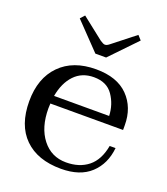

<svg xmlns="http://www.w3.org/2000/svg" viewBox="-131 -789 776 891"><g transform="rotate(20 257.0 -343.5)"><path d="M241 -547 117 -676 136 -697 244 -612Q260 -601 268 -601Q278 -601 291 -612L399 -697L418 -676L294 -547ZM124 -258Q123 -250 123 -234Q123 -140 167.5 -83Q212 -26 285 -26Q351 -26 394 -60.5Q437 -95 450 -167H479Q471 -87 419 -38.5Q367 10 273 10Q157 10 92.5 -53.5Q28 -117 28 -235Q28 -349 92.5 -414.5Q157 -480 270 -480Q374 -480 428.5 -424.5Q483 -369 483 -281V-258ZM128 -297H400Q398 -353 367.5 -397.5Q337 -442 273 -442Q214 -442 177 -403Q140 -364 128 -297Z"/></g></svg>

Font: TavirajRegular
Style: Regular
Weight: 400
Designer: Katatrad Team
Foundry: CadsonDemak
Version: Version 1.001